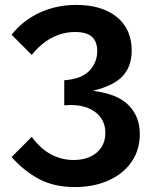

<svg xmlns="http://www.w3.org/2000/svg" viewBox="-20 -740 618 780"><path d="M109 -184Q145 -135 188 -112.5Q231 -90 279 -90Q319 -90 348 -104Q377 -118 392.5 -142.5Q408 -167 408 -200Q408 -257 362.5 -288Q317 -319 241 -312V-414Q311 -419 343 -452.5Q375 -486 375 -533Q375 -570 354 -590Q333 -610 285 -610Q236 -610 191.5 -587Q147 -564 109 -517L27 -599Q73 -657 141 -688.5Q209 -720 290 -720Q394 -720 454.5 -671Q515 -622 515 -534Q515 -471 479 -431.5Q443 -392 357 -371Q457 -359 502.5 -312.5Q548 -266 548 -196Q548 -131 514.5 -82.5Q481 -34 421 -7Q361 20 284 20Q202 20 141 -11.5Q80 -43 27 -102Z"/></svg>

Font: Moderustic SemiBold
Style: Regular
Weight: 600
Designer: Tural Alisoy
Foundry: TAFT Foundry
Version: Version 2.120